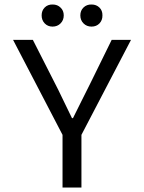

<svg xmlns="http://www.w3.org/2000/svg" viewBox="-20 -833 640 853"><path d="M386.7 -813Q408.2 -813 421.9 -799.3Q435.5 -786.1 435.1 -764.6Q435.5 -743.2 421.9 -729Q408.2 -714.8 386.7 -714.8Q365.2 -714.8 351.1 -729Q336.9 -743.2 336.9 -764.6Q336.9 -786.1 351.1 -799.8Q365.2 -813.5 386.7 -813ZM213.4 -714.8Q192.4 -714.8 178.7 -729Q165 -743.2 165 -764.6Q165 -786.1 178.7 -799.8Q192.4 -813.5 213.9 -813Q235.4 -813 249 -799.3Q263.2 -786.1 263.2 -764.6Q263.2 -743.2 249 -729Q234.9 -714.8 213.4 -714.8ZM257.8 0V-233.9L38.1 -655.8H126L225.1 -460.9Q236.3 -439.9 260.7 -388.7Q285.2 -337.4 299.8 -308.1H304.2Q317.4 -335 342.8 -385.7Q368.2 -436.5 380.9 -461.9L476.1 -655.8H562L341.8 -233.9V0Z"/></svg>

Font: SourceCodePro-Regular
Style: Regular
Weight: 400
Monospace: yes
Designer: Paul D. Hunt
Foundry: Adobe Systems Incorporated
Version: Version 1.009;PS 1.000;hotconv 1.0.70;makeotf.lib2.5.5900